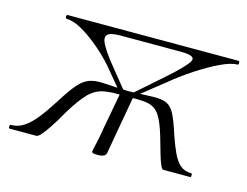

<svg xmlns="http://www.w3.org/2000/svg" viewBox="-90 -486 765 594"><g transform="rotate(15 293.0 -189.0)"><path d="M282 -191 218 -268Q193 -296 164 -320Q135 -344 108 -359Q81 -374 60 -374Q57 -374 57 -380Q57 -386 60 -386H608Q611 -386 611 -380Q611 -374 608 -374Q587 -374 553.5 -358Q520 -342 482.5 -317.5Q445 -293 411 -265L318 -191L309 -198L400 -278Q456 -327 467 -347Q478 -367 429 -367H234Q201 -367 193 -357Q185 -347 195.5 -327.5Q206 -308 227 -281L294 -198ZM-22 0Q-25 0 -25 -6Q-25 -12 -22 -12Q1 -12 20 -24.5Q39 -37 58 -61Q77 -85 98 -118Q124 -160 141.5 -180Q159 -200 177.5 -206.5Q196 -213 225 -211Q254 -209 305 -207L302 -189Q258 -192 230.5 -187Q203 -182 182 -161Q161 -140 133 -94Q115 -62 101 -41Q87 -20 78 -10Q69 0 63 0ZM470 0Q466 0 461 -11Q456 -22 449.5 -44Q443 -66 434 -98Q421 -142 407 -162.5Q393 -183 368.5 -187.5Q344 -192 299 -189L301 -207Q352 -209 381 -210Q410 -211 425.5 -203.5Q441 -196 451.5 -175Q462 -154 475 -113Q486 -81 496.5 -58.5Q507 -36 521 -24Q535 -12 557 -12Q559 -12 559 -6Q559 0 557 0ZM289 -6Q287 8 263 8Q250 8 246.5 6.5Q243 5 243 2Q243 -1 249 -26.5Q255 -52 258 -74L281 -198H323Z"/></g></svg>

Font: Cormorant Garamond Light
Style: Italic
Weight: 300
Italic angle: -10°
Designer: Christian Thalmann (Catharsis Fonts)
Foundry: Catharsis Fonts
Version: Version 4.001